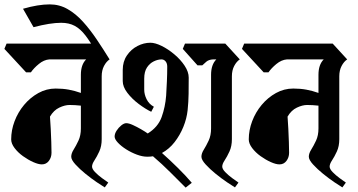

<svg xmlns="http://www.w3.org/2000/svg" viewBox="-38 -838 1632 876"><path d="M426 -203Q426 -171 415 -147Q404 -123 393 -106.5Q382 -90 382 -78Q382 -67 395.5 -53Q409 -39 426.5 -26Q444 -13 456 -5L440 17Q428 10 403 -7Q378 -24 351.5 -45.5Q325 -67 306 -88Q287 -109 287 -123Q287 -138 298 -155.5Q309 -173 320 -196.5Q331 -220 331 -252V-356Q304 -359 279 -359Q258 -359 232.5 -347Q207 -335 190 -306Q192 -281 193.5 -250Q195 -219 196 -190Q197 -161 197 -141Q197 -120 185 -104Q173 -88 153 -88Q137 -88 113.5 -98.5Q90 -109 67 -125.5Q44 -142 28.5 -162.5Q13 -183 13 -202Q13 -244 28.5 -285Q44 -326 72 -359.5Q100 -393 137 -413.5Q174 -434 216 -434Q248 -434 275.5 -429Q303 -424 331 -414V-497Q331 -543 355 -567H187Q162 -565 139 -546Q116 -527 103 -508H81L-18 -615L-8 -639H396L462 -567Q447 -557 436.5 -537Q426 -517 426 -490Z M402 -598Q375 -646 352 -676Q329 -706 303 -720Q277 -734 241 -734Q216 -734 184.5 -729Q153 -724 115 -714L67 -798Q136 -818 189 -818Q233 -818 270.5 -796.5Q308 -775 340.5 -739Q373 -703 403 -658.5Q433 -614 462 -567Z M485 -215Q485 -228 494 -242Q503 -256 515.5 -266Q528 -276 538 -276Q550 -276 568.5 -267.5Q587 -259 606 -248Q625 -237 636 -229Q683 -258 699.5 -304Q716 -350 720 -401Q722 -434 723.5 -467.5Q725 -501 725 -534Q725 -549 717.5 -558Q710 -567 699 -567Q682 -567 663.5 -558Q645 -549 632.5 -530Q620 -511 620 -479V-429Q620 -407 631 -385Q642 -363 664 -351L652 -328Q625 -341 594.5 -364Q564 -387 543 -414.5Q522 -442 522 -468V-519Q522 -557 541 -585Q560 -613 589 -628Q618 -643 648 -643Q670 -643 699.5 -628.5Q729 -614 757.5 -590Q786 -566 804.5 -538Q823 -510 823 -484Q823 -447 822.5 -410Q822 -373 818 -335Q814 -297 798.5 -259Q783 -221 758.5 -189.5Q734 -158 701 -140Q736 -109 773.5 -72Q811 -35 837 -4L809 18Q779 -12 740 -51Q701 -90 660 -125Q654 -124 647.5 -123.5Q641 -123 634 -123Q612 -123 586.5 -132.5Q561 -142 538 -156.5Q515 -171 500 -187Q485 -203 485 -215ZM1056 -567Q1041 -557 1030.5 -537Q1020 -517 1020 -490V-203Q1020 -171 1009 -147Q998 -123 987 -106.5Q976 -90 976 -78Q976 -67 989.5 -53Q1003 -39 1020.5 -26Q1038 -13 1050 -5L1034 17Q1022 10 997 -7Q972 -24 945.5 -45.5Q919 -67 900 -88Q881 -109 881 -123Q881 -138 892 -155.5Q903 -173 914 -196.5Q925 -220 925 -252V-497Q925 -543 949 -567H934Q915 -566 904 -557Q893 -548 885 -540H863L796 -615L806 -639H990Z M1510 -203Q1510 -171 1499 -147Q1488 -123 1477 -106.5Q1466 -90 1466 -78Q1466 -67 1479.5 -53Q1493 -39 1510.5 -26Q1528 -13 1540 -5L1524 17Q1512 10 1487 -7Q1462 -24 1435.5 -45.5Q1409 -67 1390 -88Q1371 -109 1371 -123Q1371 -138 1382 -155.5Q1393 -173 1404 -196.5Q1415 -220 1415 -252V-356Q1388 -359 1363 -359Q1342 -359 1316.5 -347Q1291 -335 1274 -306Q1276 -281 1277.5 -250Q1279 -219 1280 -190Q1281 -161 1281 -141Q1281 -120 1269 -104Q1257 -88 1237 -88Q1221 -88 1197.5 -98.5Q1174 -109 1151 -125.5Q1128 -142 1112.5 -162.5Q1097 -183 1097 -202Q1097 -244 1112.5 -285Q1128 -326 1156 -359.5Q1184 -393 1221 -413.5Q1258 -434 1300 -434Q1332 -434 1359.5 -429Q1387 -424 1415 -414V-497Q1415 -543 1439 -567H1271Q1246 -565 1223 -546Q1200 -527 1187 -508H1165L1066 -615L1076 -639H1480L1546 -567Q1531 -557 1520.5 -537Q1510 -517 1510 -490Z"/></svg>

Font: Jaini Purva
Style: Regular
Weight: 400
Designer: Maithili Shingre, Girish Dalvi (Devanagari), Taresh Vohra (Latin)
Foundry: Ek Type
Version: Version 2.000; ttfautohint (v1.8.4.7-5d5b)